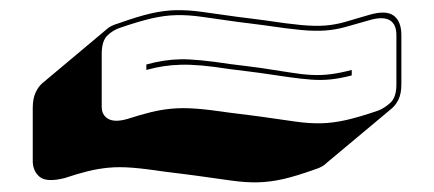

<svg xmlns="http://www.w3.org/2000/svg" viewBox="-20 -509 874 387"><path d="M616 -168Q577 -154 550.5 -148Q524 -142 499.5 -141.5Q475 -141 446.5 -145Q418 -149 375 -155L352 -158L312 -163Q272 -169 246 -171Q220 -173 199 -171Q178 -169 157.5 -164Q137 -159 110 -150Q74 -141 60 -152.5Q46 -164 46 -185V-291Q46 -310 51.5 -322Q57 -334 65 -341L195 -450Q199 -454 205.5 -457Q212 -460 219 -462Q258 -476 284.5 -482Q311 -488 335 -488.5Q359 -489 387.5 -485Q416 -481 459 -475L483 -472L514 -468Q560 -461 587.5 -458.5Q615 -456 635 -457.5Q655 -459 674.5 -464.5Q694 -470 724 -479Q758 -489 773.5 -477.5Q789 -466 789 -438V-339Q789 -320 783 -308Q777 -296 768 -289L640 -182Q635 -177 629 -173.5Q623 -170 616 -168ZM482 -277 505 -274Q547 -268 575 -264Q603 -260 627 -260.5Q651 -261 677.5 -267Q704 -273 742 -286Q755 -291 767 -302Q779 -313 779 -339V-438Q779 -460 766 -468Q753 -476 727 -469Q696 -460 676 -454.5Q656 -449 635.5 -447.5Q615 -446 587.5 -448.5Q560 -451 513 -458L482 -462L458 -465Q415 -471 387.5 -475Q360 -479 336 -478.5Q312 -478 286 -472Q260 -466 222 -453Q207 -448 196 -437Q185 -426 185 -400V-294Q185 -277 198 -269.5Q211 -262 236 -269Q264 -278 284.5 -283Q305 -288 326.5 -290Q348 -292 375 -290Q402 -288 442 -282ZM275 -368V-379Q311 -389 344.5 -389.5Q378 -390 443 -380L483 -375L506 -372Q540 -367 564 -363Q588 -359 608 -358Q628 -357 647 -359.5Q666 -362 689 -368V-357Q666 -351 647 -349Q628 -347 607.5 -348.5Q587 -350 562.5 -353.5Q538 -357 504 -362L481 -365L441 -370Q409 -375 386 -377Q363 -379 344.5 -378.5Q326 -378 309.5 -375.5Q293 -373 275 -368Z"/></svg>

Font: Bungee Shade
Style: Regular
Weight: 400
Designer: David Jonathan Ross
Foundry: David Jonathan Ross
Version: Version 1.001;PS 1.0;hotconv 1.0.72;makeotf.lib2.5.5900